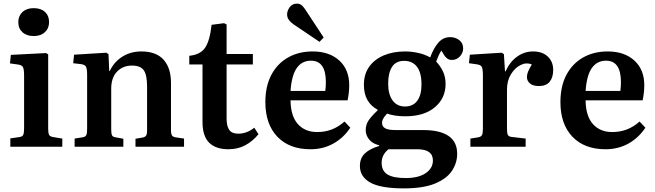

<svg xmlns="http://www.w3.org/2000/svg" viewBox="-20 -810 3616 1060"><path d="M166 -611Q127 -611 104 -632Q81 -653 81 -688Q81 -722 104 -743.5Q127 -765 166 -765Q206 -765 228.5 -744Q251 -723 251 -688Q251 -654 228 -632.5Q205 -611 166 -611ZM37 0V-46L85 -53Q103 -55 108 -65Q113 -75 113 -102V-392Q113 -427 107 -439Q101 -451 78 -454L35 -460L40 -507L234 -517L246 -510V-99Q246 -77 250.5 -66.5Q255 -56 275 -53L324 -45V0Z M392 0V-45L436 -52Q451 -54 456 -63.5Q461 -73 461 -99V-395Q461 -429 455 -441Q449 -453 427 -456L384 -461L389 -508L567 -519L579 -511L583 -418H586Q610 -469 656 -497.5Q702 -526 760 -526Q842 -526 883 -480.5Q924 -435 924 -352V-92Q924 -70 930 -61.5Q936 -53 955 -51L996 -45V0H728V-44L764 -50Q781 -53 786.5 -61Q792 -69 792 -92V-331Q792 -397 773.5 -422.5Q755 -448 709 -448Q658 -448 626 -414.5Q594 -381 594 -320V-95Q594 -72 598.5 -63Q603 -54 618 -52L661 -44V0Z M1241 14Q1171 14 1134.5 -22.5Q1098 -59 1098 -137V-454H1025V-502Q1087 -508 1113 -547.5Q1139 -587 1148 -673L1217 -682L1231 -675V-512H1376V-454H1231V-155Q1231 -114 1245.5 -93Q1260 -72 1295 -72Q1343 -72 1384 -105L1407 -69Q1375 -30 1334 -8Q1293 14 1241 14Z M1694 14Q1577 14 1511 -55.5Q1445 -125 1445 -246Q1445 -334 1478 -396.5Q1511 -459 1570 -492.5Q1629 -526 1706 -526Q1798 -526 1853 -476Q1908 -426 1908 -340Q1908 -300 1899 -256H1584Q1585 -169 1624.5 -125Q1664 -81 1731 -81Q1774 -81 1811 -95Q1848 -109 1882 -139L1914 -105Q1877 -49 1820.5 -17.5Q1764 14 1694 14ZM1584 -308H1776Q1779 -331 1779 -357Q1779 -475 1697 -475Q1647 -475 1618.5 -434.5Q1590 -394 1584 -308ZM1744 -579 1603 -674Q1585 -686 1575 -700Q1565 -714 1565 -730Q1565 -750 1579 -770Q1593 -790 1620 -790Q1633 -790 1643 -783Q1653 -776 1665 -758L1767 -603Z M2209 230Q2082 230 2024.5 198Q1967 166 1967 106Q1967 63 1994.5 37Q2022 11 2073 -4V-8Q2036 -17 2017.5 -40.5Q1999 -64 1999 -92Q1999 -120 2013.5 -143Q2028 -166 2065 -201V-204Q2029 -223 2009 -257Q1989 -291 1989 -342Q1989 -401 2018.5 -442Q2048 -483 2099.5 -504.5Q2151 -526 2217 -526Q2251 -526 2288 -518Q2325 -510 2355 -493Q2374 -545 2400.5 -575Q2427 -605 2465 -605Q2494 -605 2515.5 -588.5Q2537 -572 2537 -543Q2537 -518 2519 -498.5Q2501 -479 2475 -479Q2460 -479 2449 -487Q2438 -495 2430 -509L2417 -531Q2408 -518 2401.5 -503Q2395 -488 2388 -470Q2411 -446 2425.5 -415.5Q2440 -385 2440 -347Q2440 -268 2381 -218Q2322 -168 2218 -168Q2187 -168 2161 -172Q2135 -176 2117 -183Q2089 -153 2089 -133Q2089 -111 2107 -101.5Q2125 -92 2162 -92H2315Q2504 -92 2504 39Q2504 89 2475.5 132.5Q2447 176 2382.5 203Q2318 230 2209 230ZM2216 -222Q2260 -222 2283.5 -253.5Q2307 -285 2307 -344Q2307 -409 2282 -441.5Q2257 -474 2211 -474Q2166 -474 2144.5 -441Q2123 -408 2123 -348Q2123 -289 2147.5 -255.5Q2172 -222 2216 -222ZM2220 173Q2290 173 2330 146Q2370 119 2370 76Q2370 14 2284 14H2125Q2087 44 2087 89Q2087 133 2119 153Q2151 173 2220 173Z M2577 0V-45L2621 -52Q2636 -55 2641 -64.5Q2646 -74 2646 -100V-394Q2646 -427 2640.5 -439.5Q2635 -452 2612 -455L2569 -461L2574 -508L2750 -519L2762 -511L2768 -416H2771Q2795 -469 2835 -497.5Q2875 -526 2923 -526Q2974 -526 3004 -498Q3034 -470 3034 -424Q3034 -382 3014.5 -358.5Q2995 -335 2956 -335Q2922 -335 2905.5 -349.5Q2889 -364 2889 -385Q2889 -398 2895 -413.5Q2901 -429 2916 -454Q2886 -467 2854 -451Q2822 -435 2800.5 -399.5Q2779 -364 2779 -316V-98Q2779 -75 2783.5 -65.5Q2788 -56 2805 -54L2882 -45V0Z M3323 14Q3206 14 3140 -55.5Q3074 -125 3074 -246Q3074 -334 3107 -396.5Q3140 -459 3199 -492.5Q3258 -526 3335 -526Q3427 -526 3482 -476Q3537 -426 3537 -340Q3537 -300 3528 -256H3213Q3214 -169 3253.5 -125Q3293 -81 3360 -81Q3403 -81 3440 -95Q3477 -109 3511 -139L3543 -105Q3506 -49 3449.5 -17.5Q3393 14 3323 14ZM3213 -308H3405Q3408 -331 3408 -357Q3408 -475 3326 -475Q3276 -475 3247.5 -434.5Q3219 -394 3213 -308Z"/></svg>

Font: Literata 36pt SemiBold
Style: Regular
Weight: 600
Designer: Latin by Veronika Burian and Jose Scaglione. Greek by Irene Vlachou. Cyrillic by Vera Evstafieva.
Foundry: TypeTogether
Version: Version 3.002